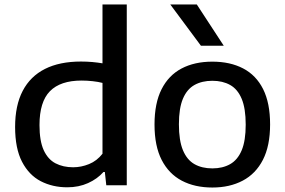

<svg xmlns="http://www.w3.org/2000/svg" viewBox="-20 -828 1274 858"><path d="M280.5 9Q215 9 162.2 -18.2Q109.5 -45.5 78.5 -105Q47.5 -164.5 47.5 -260.5Q47.5 -357 81.5 -422Q115.5 -487 181 -520Q246.5 -553 342 -553Q368 -553 392.8 -550.8Q417.5 -548.5 438 -545V-808H546.5V0H455L448.5 -59.5H442.5Q415 -28.5 373.5 -9.8Q332 9 280.5 9ZM307 -80.5Q343 -80.5 378 -94.8Q413 -109 438 -141V-457.5Q419 -462.5 394.2 -465.2Q369.5 -468 344.5 -468Q250 -468 203.2 -420.5Q156.5 -373 156.5 -269Q156.5 -198.5 175.2 -157.2Q194 -116 228 -98.2Q262 -80.5 307 -80.5Z M929 10Q850.5 10 792.5 -20.5Q734.5 -51 702.5 -113.2Q670.5 -175.5 670.5 -271.5Q670.5 -367 702 -429.2Q733.5 -491.5 791.5 -522Q849.5 -552.5 929 -552.5Q1008.5 -552.5 1066.5 -522.2Q1124.5 -492 1155.8 -429.8Q1187 -367.5 1187 -272Q1187 -176.5 1155 -114Q1123 -51.5 1064.8 -20.8Q1006.5 10 929 10ZM929 -75.5Q975 -75.5 1008.5 -94.5Q1042 -113.5 1060 -156.2Q1078 -199 1078 -271Q1078 -343.5 1060 -386.5Q1042 -429.5 1008.5 -448.2Q975 -467 929 -467Q882.5 -467 849 -448.2Q815.5 -429.5 797.5 -387Q779.5 -344.5 779.5 -272.5Q779.5 -200 797.5 -156.8Q815.5 -113.5 849 -94.5Q882.5 -75.5 929 -75.5ZM878 -623.5 741 -808H859.5L980 -623.5Z"/></svg>

Font: Encode Sans SemiExpanded Medium
Style: Regular
Weight: 500
Width: 6
Designer: Multiple Designers
Foundry: Impallari Type
Version: Version 3.002